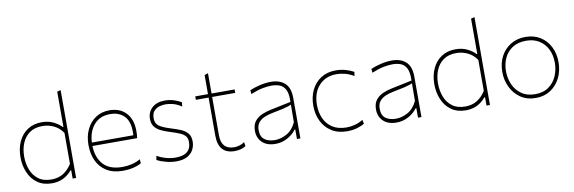

<svg xmlns="http://www.w3.org/2000/svg" viewBox="-53 -1160 4755 1590"><g transform="rotate(-10 2324.5 -365.0)"><path d="M283 9Q210 9 160.8 -26.5Q111.5 -62 86.8 -120.8Q62 -179.5 62 -249Q62 -322.5 88.8 -380.2Q115.5 -438 165.5 -471Q215.5 -504 285 -504Q341.5 -504 384.5 -482.2Q427.5 -460.5 450 -435H456V-731L486 -739V0H457V-70H451Q419.5 -32 378 -11.5Q336.5 9 283 9ZM283 -23Q341.5 -23 383.8 -49.5Q426 -76 456 -124V-384Q426 -428.5 380.8 -450.2Q335.5 -472 285 -472Q219.5 -472 177 -441.8Q134.5 -411.5 113.8 -361Q93 -310.5 93 -249Q93 -190 112.5 -138.5Q132 -87 174 -55Q216 -23 283 -23Z M881 9Q798 9 743.2 -24.8Q688.5 -58.5 661.2 -117.2Q634 -176 634 -251Q634 -324.5 661.8 -381.8Q689.5 -439 739 -471.5Q788.5 -504 854 -504Q942 -504 993.5 -449.2Q1045 -394.5 1045 -297Q1045 -262.5 1041 -237H665Q668 -138.5 721 -80.8Q774 -23 881 -23Q921 -23 959.2 -32Q997.5 -41 1032 -61L1035 -27Q1006.5 -10 966 -0.5Q925.5 9 881 9ZM855 -472Q767 -472 718 -414Q669 -356 665.5 -266H1014Q1015 -273.5 1015 -281Q1015 -288 1015 -295Q1015 -386 971 -429Q927 -472 855 -472Z M1329 9Q1288 9 1243 -2.5Q1198 -14 1167 -31L1172 -65Q1206.5 -45.5 1246.5 -34.2Q1286.5 -23 1329 -23Q1364 -23 1393.2 -32.5Q1422.5 -42 1440.2 -65.8Q1458 -89.5 1458 -133Q1458 -161.5 1444.2 -179.5Q1430.5 -197.5 1398 -211.8Q1365.5 -226 1310 -243Q1274.5 -254 1243.2 -269Q1212 -284 1192.5 -309Q1173 -334 1173 -375Q1173 -432 1212.5 -468Q1252 -504 1320 -504Q1359 -504 1395.5 -492.8Q1432 -481.5 1458 -465L1454 -430Q1416 -455 1382.2 -463.5Q1348.5 -472 1320 -472Q1297.5 -472 1270.5 -465Q1243.5 -458 1223.8 -437Q1204 -416 1204 -374Q1204 -331.5 1233.2 -310Q1262.5 -288.5 1330 -268Q1376 -254 1412 -238.8Q1448 -223.5 1468.5 -198.5Q1489 -173.5 1489 -130Q1489 -93 1472.2 -61.2Q1455.5 -29.5 1420.2 -10.2Q1385 9 1329 9Z M1819 9Q1682 9 1682 -145V-465H1575V-494H1682V-654L1712 -665V-494H1906V-465H1712V-143Q1712 -23 1821 -23Q1842 -23 1866 -30Q1890 -37 1907 -51L1913 -17Q1900.5 -6.5 1875.2 1.2Q1850 9 1819 9Z M2163 9Q2091 9 2051.5 -28.8Q2012 -66.5 2012 -127Q2012 -179 2037 -209Q2062 -239 2098.8 -254Q2135.5 -269 2170 -276L2343 -312Q2343.5 -320.5 2343.5 -328.5Q2343.5 -385.5 2328 -415.5Q2310 -449.5 2279.2 -460.8Q2248.5 -472 2212 -472Q2177.5 -472 2135.2 -463.8Q2093 -455.5 2036 -432L2033 -465Q2069 -481 2118.5 -492.5Q2168 -504 2212 -504Q2285 -504 2328.5 -465Q2372 -426 2372 -339V0H2343V-80H2337Q2311.5 -44 2264.8 -17.5Q2218 9 2163 9ZM2163 -23Q2212 -23 2262 -50.2Q2312 -77.5 2342 -141L2343 -289Q2333.5 -284.5 2317.5 -279Q2301.5 -273.5 2270 -266Q2238.5 -258.5 2182 -248Q2144.5 -241 2113 -227.8Q2081.5 -214.5 2062.2 -190.5Q2043 -166.5 2043 -128Q2043 -71 2076.8 -47Q2110.5 -23 2163 -23Z M2766 9Q2688.5 9 2634.5 -25.2Q2580.5 -59.5 2552.2 -117.8Q2524 -176 2524 -248Q2524 -320.5 2552 -378.5Q2580 -436.5 2632.2 -470.2Q2684.5 -504 2757 -504Q2800 -504 2839.8 -492.8Q2879.5 -481.5 2908 -465L2903 -431Q2862 -455 2825.5 -463.5Q2789 -472 2758 -472Q2666 -472 2610.5 -411.5Q2555 -351 2555 -248Q2555 -185 2578.2 -134Q2601.5 -83 2648.2 -53Q2695 -23 2766 -23Q2801.5 -23 2836.8 -32.5Q2872 -42 2904 -62L2911 -28Q2888 -14 2850.2 -2.5Q2812.5 9 2766 9Z M3181 9Q3109 9 3069.5 -28.8Q3030 -66.5 3030 -127Q3030 -179 3055 -209Q3080 -239 3116.8 -254Q3153.5 -269 3188 -276L3361 -312Q3361.5 -320.5 3361.5 -328.5Q3361.5 -385.5 3346 -415.5Q3328 -449.5 3297.2 -460.8Q3266.5 -472 3230 -472Q3195.5 -472 3153.2 -463.8Q3111 -455.5 3054 -432L3051 -465Q3087 -481 3136.5 -492.5Q3186 -504 3230 -504Q3303 -504 3346.5 -465Q3390 -426 3390 -339V0H3361V-80H3355Q3329.5 -44 3282.8 -17.5Q3236 9 3181 9ZM3181 -23Q3230 -23 3280 -50.2Q3330 -77.5 3360 -141L3361 -289Q3351.5 -284.5 3335.5 -279Q3319.5 -273.5 3288 -266Q3256.5 -258.5 3200 -248Q3162.5 -241 3131 -227.8Q3099.5 -214.5 3080.2 -190.5Q3061 -166.5 3061 -128Q3061 -71 3094.8 -47Q3128.5 -23 3181 -23Z M3763 9Q3690 9 3640.8 -26.5Q3591.5 -62 3566.8 -120.8Q3542 -179.5 3542 -249Q3542 -322.5 3568.8 -380.2Q3595.5 -438 3645.5 -471Q3695.5 -504 3765 -504Q3821.5 -504 3864.5 -482.2Q3907.5 -460.5 3930 -435H3936V-731L3966 -739V0H3937V-70H3931Q3899.5 -32 3858 -11.5Q3816.5 9 3763 9ZM3763 -23Q3821.5 -23 3863.8 -49.5Q3906 -76 3936 -124V-384Q3906 -428.5 3860.8 -450.2Q3815.5 -472 3765 -472Q3699.5 -472 3657 -441.8Q3614.5 -411.5 3593.8 -361Q3573 -310.5 3573 -249Q3573 -190 3592.5 -138.5Q3612 -87 3654 -55Q3696 -23 3763 -23Z M4352 9Q4277.5 9 4224.2 -27.2Q4171 -63.5 4142.5 -122.8Q4114 -182 4114 -251Q4114 -325 4144.2 -382Q4174.5 -439 4228.2 -471.5Q4282 -504 4352 -504Q4424 -504 4476.8 -470.8Q4529.5 -437.5 4558.2 -380.2Q4587 -323 4587 -251Q4587 -178.5 4557.8 -119.5Q4528.5 -60.5 4475.5 -25.8Q4422.5 9 4352 9ZM4352 -23Q4420.5 -23 4465.8 -55.8Q4511 -88.5 4533.5 -140.5Q4556 -192.5 4556 -251Q4556 -316.5 4531.2 -366.2Q4506.5 -416 4460.8 -444Q4415 -472 4352 -472Q4284.5 -472 4238.2 -442.5Q4192 -413 4168.5 -362.8Q4145 -312.5 4145 -251Q4145 -192.5 4167.8 -140.5Q4190.5 -88.5 4236.5 -55.8Q4282.5 -23 4352 -23Z"/></g></svg>

Font: Heraclito Thin
Style: Regular
Weight: 100
Designer: Kostas Bartsokas (font) & Cristiano Sobral (main changes)
Foundry: Kostas Bartsokas (font) & Cristiano Sobral (main changes)
Version: Version 1.00;July 8, 2020;FontCreator 13.0.0.2655 64-bit